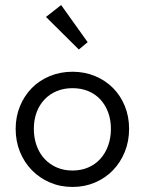

<svg xmlns="http://www.w3.org/2000/svg" viewBox="-20 -732 573 760"><path d="M267 8Q219 8 178 -9.5Q137 -27 106.5 -58Q76 -89 59 -131Q42 -173 42 -222Q42 -270 59 -311.5Q76 -353 106 -383.5Q136 -414 177.5 -431Q219 -448 267 -448Q315 -448 356 -431Q397 -414 427 -384Q457 -354 474 -312.5Q491 -271 491 -222Q491 -173 474 -131Q457 -89 427 -58Q397 -27 356 -9.5Q315 8 267 8ZM267 -57Q301 -57 329 -69Q357 -81 377 -103Q397 -125 408 -155.5Q419 -186 419 -222Q419 -258 408 -287.5Q397 -317 377 -338.5Q357 -360 329 -371.5Q301 -383 267 -383Q233 -383 205 -371.5Q177 -360 156.5 -338.5Q136 -317 125 -287.5Q114 -258 114 -222Q114 -186 125 -155.5Q136 -125 156.5 -103Q177 -81 205 -69Q233 -57 267 -57ZM327 -565 292 -536 162 -665 222 -712Z"/></svg>

Font: Tilda Sans
Style: Regular
Weight: 400
Designer: ParaType Ltd
Foundry: ParaType Ltd
Version: Version 1.009